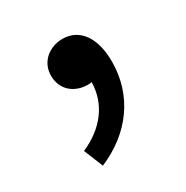

<svg xmlns="http://www.w3.org/2000/svg" viewBox="-88 -203 454 468"><g transform="rotate(-30 139.0 31.5)"><path d="M75 190C165 152 221 77 221 -19C221 -86 192 -127 144 -127C107 -127 75 -102 75 -63C75 -21 107 1 142 1C146 1 149 1 153 0C152 61 115 109 53 136Z"/></g></svg>

Font: Source Han Sans CN Regular
Style: Regular
Weight: 400
Designer: Ryoko NISHIZUKA (kana & ideographs); Paul D. Hunt (Latin, Greek & Cyrillic); Wenlong ZHANG (bopomofo); Sandoll Communica
Foundry: Adobe Systems Incorporated
Version: Version 1.004;PS 1.004;hotconv 1.0.82;makeotf.lib2.5.63406